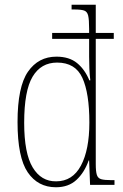

<svg xmlns="http://www.w3.org/2000/svg" viewBox="-20 -780 518 810"><path d="M216 10Q140 10 97 -53Q54 -116 54 -265Q54 -414 98 -477.5Q142 -541 218 -541Q272 -541 305 -514Q338 -487 357 -441H361Q358 -466 357 -491.5Q356 -517 356 -541V-616H200V-641H356V-658Q356 -697 352 -714Q348 -731 335 -735.5Q322 -740 294 -740H282V-760H384V-641H460V-616H384V-88Q384 -57 388.5 -42.5Q393 -28 407 -24Q421 -20 450 -20H463V0H360L356 -103H354Q336 -52 302.5 -21Q269 10 216 10ZM217 -15Q286 -15 321.5 -81.5Q357 -148 357 -263Q357 -387 327.5 -451.5Q298 -516 221 -516Q153 -516 117.5 -456.5Q82 -397 82 -262Q82 -133 118 -73.5Q154 -14 217 -15Z"/></svg>

Font: Noto Serif Condensed Thin
Style: Regular
Weight: 100
Width: 3
Designer: Monotype Design Team
Foundry: Monotype Imaging Inc.
Version: Version 2.013; ttfautohint (v1.8.4.7-5d5b)